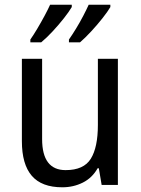

<svg xmlns="http://www.w3.org/2000/svg" viewBox="-20 -879 599 816"><path d="M481 -629V-93H412L400 -164H395Q372 -123 332 -103Q292 -83 245 -83Q157 -83 115 -132Q73 -181 73 -279V-629H159V-288Q159 -156 259 -156Q336 -156 366 -204.5Q396 -253 396 -348V-629ZM449 -849Q438 -830 415.5 -801.5Q393 -773 367 -745Q341 -717 320 -699H273V-711Q287 -731 303.5 -758Q320 -785 334 -812Q348 -839 357 -859H449ZM285 -849Q274 -830 252 -802Q230 -774 204 -746Q178 -718 155 -699H109V-711Q123 -731 139 -758Q155 -785 169.5 -812Q184 -839 193 -859H285Z"/></svg>

Font: Noto Sans Kannada UI SemiCondensed
Style: Regular
Weight: 400
Width: 4
Designer: Jelle Bosma - Monotype Design Team
Foundry: Monotype Imaging Inc.
Version: Version 2.005; ttfautohint (v1.8.4.7-5d5b)